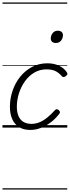

<svg xmlns="http://www.w3.org/2000/svg" viewBox="-20 -1030 564 1550"><path d="M225 19Q170 19 133.5 -4Q97 -27 78.5 -69Q60 -111 60 -167Q60 -234 81.5 -297.5Q103 -361 143 -410.5Q183 -460 238.5 -489.5Q294 -519 362 -519Q418 -519 458.5 -498.5Q499 -478 519 -447Q526 -438 524 -431Q522 -424 511 -415Q502 -408 493 -408Q484 -408 478 -416Q459 -439 431 -454.5Q403 -470 356 -470Q301 -470 257 -444Q213 -418 181.5 -374Q150 -330 133 -276.5Q116 -223 116 -169Q116 -125 129 -94Q142 -63 167.5 -47Q193 -31 231 -30Q269 -30 301.5 -44Q334 -58 364.5 -83.5Q395 -109 424 -141Q432 -150 441 -148Q450 -146 456 -139Q463 -133 464 -125.5Q465 -118 457 -109Q424 -67 385.5 -39Q347 -11 306.5 4Q266 19 225 19ZM430 -683Q413 -683 401.5 -692Q390 -701 390 -719Q390 -743 405 -762.5Q420 -782 447 -782Q465 -782 476.5 -773Q488 -764 488 -745Q488 -722 473 -702.5Q458 -683 430 -683ZM0 490H523V500H0ZM0 -20H523V0H0ZM0 -505H523V-500H0ZM0 -1010H523V-1000H0Z"/></svg>

Font: Playwrite US Trad Guides
Style: Regular
Weight: 400
Designer: Veronika Burian, José Scaglione
Foundry: TypeTogether
Version: Version 1.003